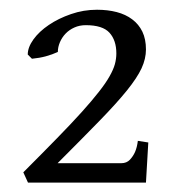

<svg xmlns="http://www.w3.org/2000/svg" viewBox="-20 -685 369 402"><path d="M285.6 -302.7H38.6L28.8 -324.2Q69.3 -364.7 99.6 -395.8Q129.9 -426.8 151.4 -450.7Q172.9 -474.6 187 -492.7Q201.2 -510.7 209.2 -524.9Q217.3 -539.1 220.5 -550.5Q223.6 -562 223.6 -573.2Q223.6 -600.6 209.2 -616.5Q194.8 -632.3 159.7 -632.3Q146.5 -632.3 135.7 -627.4Q125 -622.6 117.4 -614.7Q109.9 -606.9 105.5 -596.7Q101.1 -586.4 101.1 -576.2Q89.4 -570.8 75.9 -567.1Q62.5 -563.5 46.9 -562L38.1 -570.8Q38.1 -585.9 50 -602.5Q62 -619.1 82.3 -632.8Q102.5 -646.5 128.7 -655.5Q154.8 -664.6 183.1 -664.6Q205.6 -664.6 224.4 -659.7Q243.2 -654.8 256.8 -644.5Q270.5 -634.3 278.1 -618.7Q285.6 -603 285.6 -581.5Q285.6 -562 276.4 -542Q267.1 -522 245.6 -495.4Q224.1 -468.8 188.7 -432.4Q153.3 -396 100.6 -343.3H233.9Q245.1 -343.3 252 -350.6Q258.8 -357.9 262.7 -366.7Q267.1 -377 268.6 -390.1L290.5 -386.7Z"/></svg>

Font: Noto Serif Devanagari
Style: Bold
Weight: 700
Designer: Monotype Design Team
Foundry: Monotype Imaging Inc.
Version: Version 1.01